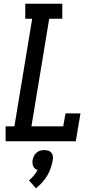

<svg xmlns="http://www.w3.org/2000/svg" viewBox="-20 -755 540 1026"><path d="M10 0V-80H57L152 -655H115V-735H313V-655H243L148 -80H318L330 -149H410L385 0ZM172 251 135 209Q149 197 161 183Q173 169 181 153Q173 151 167 146Q161 141 157.5 133.5Q154 126 153.5 117.5Q153 109 154 101Q156 90 161 79.5Q166 69 175 61Q184 53 195 50Q206 47 217 47Q228 47 238 50Q248 53 254.5 61Q261 69 262.5 79.5Q264 90 262 101Q258 122 251 143Q244 164 232.5 183.5Q221 203 205.5 220Q190 237 172 251Z"/></svg>

Font: Iosevka Curly Slab MdObl
Style: Regular
Weight: 500
Italic angle: -9°
Monospace: yes
Designer: Belleve Invis
Foundry: Belleve Invis
Version: Version 11.0.0; ttfautohint (v1.8.3)